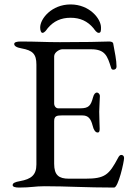

<svg xmlns="http://www.w3.org/2000/svg" viewBox="-20 -840 604 865"><path d="M37 -6C37 2 49 5 66 5C120 5 136 -1 181 -1C281 -1 366 5 494 5C513 5 539 -111 539 -128C539 -136 535 -141 528 -142C521 -143 516 -137 512 -129C471 -52 453 -35 364 -35H290C245 -35 224 -51 224 -102V-294C224 -317 235 -320 258 -320H351C377 -320 389 -306 397 -275C402 -254 410 -243 420 -243C428 -243 429 -251 429 -260C429 -268 427 -317 427 -337C427 -353 430 -398 430 -407C430 -417 422 -423 417 -423C409 -423 403 -416 399 -401C389 -364 380 -352 341 -352H242C232 -352 224 -362 224 -374V-586C224 -605 249 -618 260 -618H391C454 -618 464 -587 480 -536C482 -529 484 -526 491 -526C497 -526 505 -529 505 -541C505 -568 497 -606 490 -644C489 -651 479 -653 472 -653L387 -651C345 -651 294 -650 250 -650C180 -650 148 -653 73 -653C56 -653 44 -650 44 -642C44 -633 54 -626 77 -622C127 -613 144 -597 144 -549V-99C144 -51 120 -33 70 -24C47 -20 37 -15 37 -6ZM161 -716C161 -703 165 -692 171 -692C181 -692 189 -705 195 -713C222 -745 255 -760 298 -760C341 -760 374 -745 401 -713C407 -705 415 -692 425 -692C435 -692 435 -703 435 -716C435 -756 383 -820 298 -820C213 -820 161 -756 161 -716Z"/></svg>

Font: EB Garamond
Style: Regular
Weight: 400
Designer: Georg Duffner and Octavio Pardo
Foundry: Georg Duffner
Version: Version 1.000;PS 001.000;hotconv 1.0.88;makeotf.lib2.5.64775